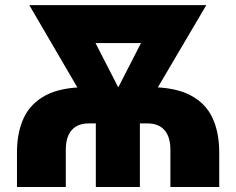

<svg xmlns="http://www.w3.org/2000/svg" viewBox="-20 -748 945 768"><path d="M47.9 0V-138.7Q47.9 -218.3 75.2 -276.6Q102.5 -335 163.8 -367.2Q225.1 -399.4 328.1 -399.4H577.1Q679.7 -399.4 741.2 -367.2Q802.7 -335 829.8 -276.6Q856.9 -218.3 856.9 -138.7V0H661.6V-148.9Q661.6 -200.7 637.9 -227.5Q614.3 -254.4 569.3 -254.4H335.9Q290.5 -254.4 266.8 -227.5Q243.2 -200.7 243.2 -148.9V0ZM363.3 0V-306.2H539.6V0ZM376 -250 97.2 -727.5H284.2L475.6 -354.5L467.3 -250ZM432.1 -250V-357.4L621.6 -727.5H805.2L523.9 -250ZM234.4 -575.7V-727.5H673.3V-575.7Z"/></svg>

Font: Inter 18pt Black
Style: Regular
Weight: 900
Designer: Rasmus Andersson
Foundry: rsms
Version: Version 4.001;git-66647c0bb